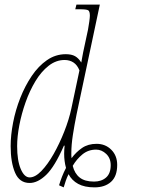

<svg xmlns="http://www.w3.org/2000/svg" viewBox="-20 -780 613 829"><path d="M397 -159Q435 -159 460.5 -133.5Q486 -108 486 -68Q486 -19 459.5 5Q433 29 388 29Q345 29 317.5 14Q290 -1 276 -28Q269 -14 264 0.5Q259 15 255 29L235 20Q240 3 247.5 -16.5Q255 -36 265 -55Q257 -84 257 -116Q257 -124 257.5 -133Q258 -142 259 -151H256Q216 -60 179.5 -25Q143 10 108 10Q64 10 45 -34.5Q26 -79 26 -149Q26 -196 36.5 -250.5Q47 -305 67.5 -357Q88 -409 117 -452Q146 -495 183 -520.5Q220 -546 264 -546Q289 -546 304 -537.5Q319 -529 331 -510Q333 -521 335 -532.5Q337 -544 339 -554L360 -652Q363 -668 365.5 -686.5Q368 -705 368 -712Q368 -731 361 -735.5Q354 -740 325 -740H305L310 -760H411L311 -288Q301 -239 294.5 -196.5Q288 -154 288 -120Q288 -114 288 -108Q288 -102 289 -97Q308 -123 334 -141Q360 -159 397 -159ZM108 -14Q132 -14 159 -42Q186 -70 211.5 -115Q237 -160 257.5 -212Q278 -264 288 -311L323 -476Q314 -499 297.5 -510Q281 -521 259 -521Q222 -521 190 -496Q158 -471 133 -429.5Q108 -388 90.5 -338.5Q73 -289 63.5 -239.5Q54 -190 54 -149Q54 -87 69.5 -50.5Q85 -14 108 -14ZM386 4Q418 4 438 -13.5Q458 -31 458 -67Q458 -97 438.5 -115.5Q419 -134 395 -134Q361 -134 336 -113.5Q311 -93 294 -64Q302 -31 324 -13.5Q346 4 386 4Z"/></svg>

Font: Noto Serif ExtraCondensed Thin
Style: Italic
Weight: 100
Width: 2
Italic angle: -12°
Designer: Monotype Design Team
Foundry: Monotype Imaging Inc.
Version: Version 2.013